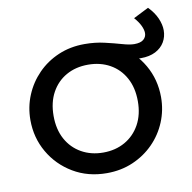

<svg xmlns="http://www.w3.org/2000/svg" viewBox="-72 -675 763 762"><g transform="rotate(-10 309.5 -294.0)"><path d="M299 15Q223 15 163.5 -20.5Q104 -56 70 -115Q36 -174 36 -245Q36 -297.5 55.5 -344.5Q75 -391.5 110.5 -427.8Q146 -464 194 -484.5Q242 -505 299 -505Q375.5 -505 435 -469.5Q494.5 -434 528.5 -375Q562.5 -316 562.5 -245Q562.5 -192.5 543 -145.5Q523.5 -98.5 488 -62.5Q452.5 -26.5 404.5 -5.8Q356.5 15 299 15ZM299 -68Q348.5 -68 386.8 -89.8Q425 -111.5 447 -151.2Q469 -191 469 -245Q469 -299.5 447.2 -339.2Q425.5 -379 387 -400.5Q348.5 -422 299 -422Q249.5 -422 211.2 -400.5Q173 -379 151.2 -339.2Q129.5 -299.5 129.5 -245Q129.5 -191 151.2 -151.2Q173 -111.5 211.5 -89.8Q250 -68 299 -68ZM510.5 -411Q490.5 -411 466.8 -417.2Q443 -423.5 416.5 -432Q390 -440.5 360.8 -447Q331.5 -453.5 300.5 -453.5L300 -505Q342.5 -505 380 -496.2Q417.5 -487.5 447 -479Q476.5 -470.5 494.5 -470.5Q520.5 -470.5 532.2 -480.8Q544 -491 544 -506.5Q544 -519.5 536 -536.5Q528 -553.5 511.5 -572L573 -603Q596.5 -579 607.8 -553.2Q619 -527.5 619 -504.5Q619 -478.5 606.5 -457.2Q594 -436 569.8 -423.5Q545.5 -411 510.5 -411Z"/></g></svg>

Font: Geologica Roman Light
Style: Regular
Weight: 300
Designer: Sindre Bremnes, Frode Helland
Foundry: Monokrom Skriftforlag AS
Version: Version 1.010;gftools[0.9.28]